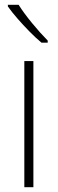

<svg xmlns="http://www.w3.org/2000/svg" viewBox="-20 -785 242 805"><path d="M120 0H82V-529H120ZM58 -765Q80 -730 115 -687.5Q150 -645 180 -615V-606H154Q130 -626 103.5 -653Q77 -680 53 -707.5Q29 -735 13 -758V-765Z"/></svg>

Font: Noto Sans Khmer UI SemiCondensed ExtraLight
Style: Regular
Weight: 200
Width: 4
Designer: Danh Hong and the Monotype Design Team
Foundry: Monotype Imaging Inc.
Version: Version 2.002; ttfautohint (v1.8.4.7-5d5b)